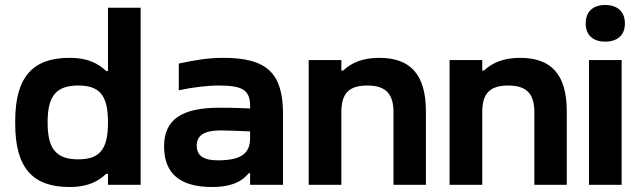

<svg xmlns="http://www.w3.org/2000/svg" viewBox="-20 -741 2564 770"><path d="M41 -256V-244C41 -65 114 9 258 9C338 9 377 -17 406 -44H413V0H544V-710H413V-456H406C377 -483 338 -509 258 -509C114 -509 41 -435 41 -256ZM171 -248V-252C171 -359 208 -398 294 -398C379 -398 413 -359 413 -252V-248C413 -141 379 -102 294 -102C208 -102 171 -141 171 -248Z M877 -509C817 -509 765 -501 697 -486V-379C754 -391 810 -398 859 -398C955 -398 983 -378 983 -316V-306C924 -309 882 -309 859 -309C707 -309 638 -260 638 -154C638 -44 703 9 831 9C895 9 945 -6 977 -46H983V0H1115V-284C1115 -445 1053 -509 877 -509ZM769 -157C769 -198 799 -218 866 -218C889 -218 934 -216 983 -214V-187C983 -127 949 -98 854 -98C797 -98 769 -116 769 -157Z M1218 -500V0H1349V-291C1349 -365 1378 -398 1453 -398C1527 -398 1558 -365 1558 -291V0H1688V-295C1688 -442 1626 -509 1501 -509C1434 -509 1389 -489 1356 -458H1349V-500Z M1783 -500V0H1914V-291C1914 -365 1943 -398 2018 -398C2092 -398 2123 -365 2123 -291V0H2253V-295C2253 -442 2191 -509 2066 -509C1999 -509 1954 -489 1921 -458H1914V-500Z M2342 -500V0H2473V-500ZM2329 -645C2329 -602 2357 -574 2407 -574C2458 -574 2486 -602 2486 -645V-648C2486 -693 2457 -721 2407 -721C2356 -721 2329 -692 2329 -648Z"/></svg>

Font: LT Wave Alt Bold
Style: Regular
Weight: 700
Designer: Daniel Lyons
Version: Version 2.5 (Glyphs App)